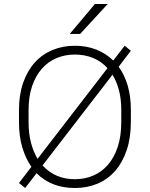

<svg xmlns="http://www.w3.org/2000/svg" viewBox="-20 -935 750 961"><path d="M355 6Q237 6 163 -68L106 6L75 -19L137 -100Q108 -142 91.5 -197.5Q75 -253 75 -325V-385Q75 -461 96 -521Q117 -581 154 -622Q191 -663 242.5 -684.5Q294 -706 355 -706Q413 -706 461.5 -687Q510 -668 547 -632L604 -706L635 -681L574 -601Q603 -561 619 -507Q635 -453 635 -385V-325Q635 -245 614 -183Q593 -121 556 -79Q519 -37 467.5 -15.5Q416 6 355 6ZM518 -594Q487 -628 445.5 -645Q404 -662 355 -662Q305 -662 262.5 -644Q220 -626 189 -590.5Q158 -555 140.5 -503.5Q123 -452 123 -385V-325Q123 -267 135 -221Q147 -175 168 -140ZM355 -38Q405 -38 447.5 -56.5Q490 -75 521 -111Q552 -147 569.5 -200.5Q587 -254 587 -325V-385Q587 -439 575.5 -483Q564 -527 543 -561L193 -107Q256 -38 355 -38ZM455 -915H519L381 -765H329Z"/></svg>

Font: PT Root UI Light
Style: Regular
Weight: 300
Designer: Vitaly Kuzmin
Foundry: ParaType Ltd.
Version: Version 2.000G